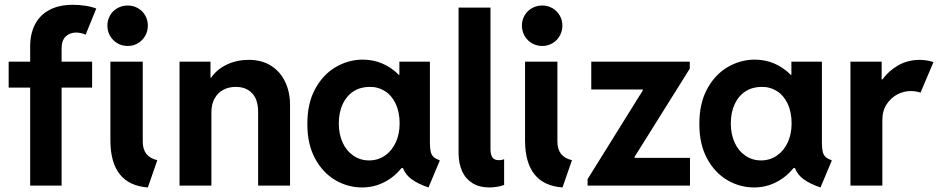

<svg xmlns="http://www.w3.org/2000/svg" viewBox="-20 -784 3963 811"><path d="M16.6 -523.4H107.4V-587.9Q107.4 -640.6 127.4 -680.2Q147.5 -719.7 188 -741.7Q228.5 -763.7 288.1 -763.7Q313.5 -763.7 339.8 -759.8Q366.2 -755.9 386.7 -748L341.8 -637.7Q319.8 -646.5 301.8 -646.5Q274.4 -646.5 257.3 -629.6Q240.2 -612.8 240.2 -580.1V-523.4H369.1V-414.1H240.2V0H107.4V-414.1H16.6ZM446.3 -189.5V-523.4H583V-186.5Q582.5 -121.6 644.5 -107.4L604.5 7.8Q447.3 -3.9 446.3 -189.5ZM433.6 -675.8Q433.6 -699.2 444.8 -718.8Q456.1 -738.3 475.8 -749.5Q495.6 -760.7 519.5 -760.7Q543 -760.7 562.5 -749.5Q582 -738.3 593.3 -718.8Q604.5 -699.2 604.5 -675.8Q604.5 -652.3 593.3 -632.6Q582 -612.8 562.5 -601.3Q543 -589.8 519.5 -589.8Q495.6 -589.8 475.8 -601.3Q456.1 -612.8 444.8 -632.6Q433.6 -652.3 433.6 -675.8Z M738.3 -523.4H869.1V-456.1H872.1Q897 -492.2 939 -511.7Q981 -531.2 1031.2 -531.2Q1085.9 -531.2 1125.2 -506.1Q1164.6 -481 1184.8 -437.7Q1205.1 -394.5 1205.1 -340.8V0H1070.3V-311.5Q1070.3 -362.8 1045.2 -389.9Q1020 -417 975.6 -417Q946.3 -417 923.1 -404.5Q899.9 -392.1 886.5 -368.2Q873 -344.2 873 -310.5V0H738.3Z M1682.1 -74.2H1676.3Q1644.5 -35.2 1601.6 -13.7Q1558.6 7.8 1508.8 7.8Q1449.2 7.8 1396 -23.4Q1342.8 -54.7 1310.3 -115.5Q1277.8 -176.3 1278.3 -260.7Q1277.8 -345.2 1310.3 -406.5Q1342.8 -467.8 1396.5 -499.8Q1450.2 -531.7 1511.7 -532.2Q1556.6 -532.2 1595.5 -515.4Q1634.3 -498.5 1664.6 -467.8H1667V-523.4H1795.9V-178.7Q1796.4 -154.3 1799.8 -141.4Q1803.2 -128.4 1811.8 -120.8Q1820.3 -113.3 1837.9 -106.4L1790 7.8Q1746.6 -6.8 1719.5 -26.4Q1692.4 -45.9 1682.1 -74.2ZM1668 -262.7Q1668 -310.1 1651.6 -345.2Q1635.3 -380.4 1606.2 -398.9Q1577.1 -417.5 1541 -417Q1502.9 -417 1473.4 -398.2Q1443.8 -379.4 1427.5 -344.2Q1411.1 -309.1 1411.1 -262.7Q1411.1 -217.3 1427.2 -181.9Q1443.4 -146.5 1472.7 -126.5Q1502 -106.4 1539.1 -106.4Q1576.2 -106.4 1605.5 -126.5Q1634.8 -146.5 1651.4 -181.9Q1668 -217.3 1668 -262.7Z M1917 -134.8V-752H2051.8V-151.4Q2052.2 -130.9 2059.8 -119.1Q2067.4 -107.4 2087.9 -107.4Q2098.6 -107.4 2109.4 -111.3V-2.9Q2096.7 2 2080.1 4.9Q2063.5 7.8 2046.9 7.8Q2004.9 7.8 1975.6 -10.5Q1946.3 -28.8 1931.9 -61Q1917.5 -93.3 1917 -134.8Z M2197.8 -189.5V-523.4H2334.5V-186.5Q2334 -121.6 2396 -107.4L2356 7.8Q2198.7 -3.9 2197.8 -189.5ZM2184.6 -675.8Q2184.6 -699.2 2195.8 -718.8Q2207 -738.3 2226.8 -749.5Q2246.6 -760.7 2270.5 -760.7Q2293.9 -760.7 2313.5 -749.5Q2333 -738.3 2344.2 -718.8Q2355.5 -699.2 2355.5 -675.8Q2355.5 -652.3 2344.2 -632.6Q2333 -612.8 2313.5 -601.3Q2293.9 -589.8 2270.5 -589.8Q2246.6 -589.8 2226.8 -601.3Q2207 -612.8 2195.8 -632.6Q2184.6 -652.3 2184.6 -675.8Z M2461.9 -27.3 2695.3 -402.3V-406.2H2477.5V-523.4H2893.6V-494.1L2660.2 -121.1V-117.2H2894.5V0H2461.9Z M3337.9 -74.2H3332Q3300.3 -35.2 3257.3 -13.7Q3214.4 7.8 3164.6 7.8Q3105 7.8 3051.8 -23.4Q2998.5 -54.7 2966.1 -115.5Q2933.6 -176.3 2934.1 -260.7Q2933.6 -345.2 2966.1 -406.5Q2998.5 -467.8 3052.2 -499.8Q3106 -531.7 3167.5 -532.2Q3212.4 -532.2 3251.2 -515.4Q3290 -498.5 3320.3 -467.8H3322.8V-523.4H3451.7V-178.7Q3452.1 -154.3 3455.6 -141.4Q3459 -128.4 3467.5 -120.8Q3476.1 -113.3 3493.7 -106.4L3445.8 7.8Q3402.3 -6.8 3375.2 -26.4Q3348.1 -45.9 3337.9 -74.2ZM3323.7 -262.7Q3323.7 -310.1 3307.4 -345.2Q3291 -380.4 3262 -398.9Q3232.9 -417.5 3196.8 -417Q3158.7 -417 3129.2 -398.2Q3099.6 -379.4 3083.3 -344.2Q3066.9 -309.1 3066.9 -262.7Q3066.9 -217.3 3083 -181.9Q3099.1 -146.5 3128.4 -126.5Q3157.7 -106.4 3194.8 -106.4Q3231.9 -106.4 3261.2 -126.5Q3290.5 -146.5 3307.1 -181.9Q3323.7 -217.3 3323.7 -262.7Z M3572.3 -523.4H3704.1V-448.2H3707Q3733.4 -484.4 3773.4 -507.6Q3813.5 -530.8 3865.2 -531.2Q3883.3 -530.8 3899.4 -527.8Q3915.5 -524.9 3922.9 -521.5L3868.2 -392.6Q3863.3 -395 3851.3 -397.2Q3839.4 -399.4 3826.2 -399.4Q3798.3 -399.4 3771 -385.5Q3743.7 -371.6 3725.3 -343.8Q3707 -315.9 3707 -277.3V0H3572.3Z"/></svg>

Font: Reddit Sans Strawberry
Style: Bold
Weight: 700
Designer: Stephen Hutchings
Foundry: Reddit
Version: Version 1.013